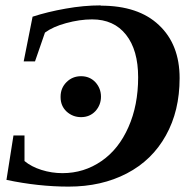

<svg xmlns="http://www.w3.org/2000/svg" viewBox="-20 -684 706 713"><path d="M205 -323V-325Q205 -357 227 -379Q249 -401 281 -401Q313 -401 334 -379Q355 -356 355 -325Q355 -294 334 -271Q313 -249 281 -249Q250 -249 227 -270Q205 -291 205 -323ZM354 -664V-663Q494 -663 570 -591Q647 -519 647 -394Q647 -272 596 -181Q545 -89 451 -40Q357 9 235 9Q123 9 4 -16L30 -181H71V-86Q96 -65 134 -53Q172 -41 212 -41Q292 -41 357 -86Q421 -130 457 -212Q493 -293 493 -397Q493 -498 448 -555Q403 -612 322 -612Q276 -612 225 -598Q177 -585 147 -563L110 -456H68L101 -622Q156 -640 224 -652Q291 -664 354 -664Z"/></svg>

Font: Libra Serif Modern
Style: Bold Italic
Weight: 700
Italic angle: -12°
Designer: Stefan Peev, Context Ltd
Foundry: Stefan Peev, Context Ltd
Version: Version 1.000